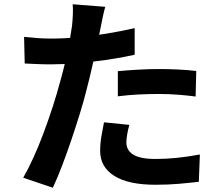

<svg xmlns="http://www.w3.org/2000/svg" viewBox="-20 -830 1040 901"><path d="M474 -798Q468 -778 462 -749Q456 -720 453 -704Q446 -670 435.5 -621Q425 -572 412.5 -517Q400 -462 387 -412Q374 -359 355 -297.5Q336 -236 314.5 -172.5Q293 -109 271 -51.5Q249 6 228 51L89 4Q111 -34 136 -88.5Q161 -143 184.5 -206Q208 -269 228 -331Q248 -393 262 -446Q272 -481 281 -518Q290 -555 297 -590Q304 -625 309.5 -655.5Q315 -686 318 -709Q321 -737 322 -765Q323 -793 321 -810ZM219 -649Q280 -649 346 -655Q412 -661 479 -672Q546 -683 612 -698V-573Q550 -559 480 -549Q410 -539 342 -533.5Q274 -528 217 -528Q181 -528 152 -529.5Q123 -531 96 -532L93 -657Q132 -653 160 -651Q188 -649 219 -649ZM533 -496Q575 -500 626 -503Q677 -506 725 -506Q768 -506 812.5 -504Q857 -502 901 -497L898 -377Q861 -382 816.5 -385.5Q772 -389 726 -389Q675 -389 627.5 -386.5Q580 -384 533 -378ZM587 -244Q581 -223 577 -200.5Q573 -178 573 -161Q573 -145 580 -131Q587 -117 602 -106.5Q617 -96 643.5 -90Q670 -84 710 -84Q761 -84 812.5 -89.5Q864 -95 918 -105L913 23Q871 28 820 32.5Q769 37 709 37Q583 37 516.5 -4.5Q450 -46 450 -122Q450 -156 456 -191Q462 -226 468 -256Z"/></svg>

Font: Farlight84_Sys_V01
Style: Bold
Weight: 700
Designer: Monotype Design Team, Nadine Chahine and Nizar Qandah
Foundry: Monotype Imaging Inc.
Version: Version 2.004;October 31, 2024;FontCreator 14.0.0.2814 64-bi